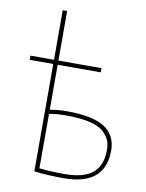

<svg xmlns="http://www.w3.org/2000/svg" viewBox="-85 -811 670 879"><g transform="rotate(10 250.0 -371.5)"><path d="M25.4 -500V-519.5H134.8V-750H155.3V-519.5H355.5V-500H155.3V-291Q195.3 -297.9 233.4 -297.9Q356.4 -297.9 410.6 -261.7Q464.8 -225.6 464.8 -155.3Q464.8 6.8 271.5 6.8Q197.3 6.8 134.8 -1V-500ZM445.3 -155.3Q445.3 -180.7 437.5 -199.2Q429.7 -217.8 409.7 -237.3Q389.6 -256.8 344.7 -267.6Q299.8 -278.3 233.4 -278.3Q187.5 -278.3 155.3 -271.5V-18.6Q208 -12.7 271.5 -12.7Q361.3 -12.7 403.3 -47.4Q445.3 -82 445.3 -155.3Z"/></g></svg>

Font: Mgen+ 1mn thin
Style: Regular
Weight: 100
Designer: [Source Han Sans]
Ryoko NISHIZUKA  (kana & ideographs); Paul D. Hunt (Latin, Greek & Cyrillic); Wenlong ZHANG  (bopomofo
Version: Version 1.059.20150602